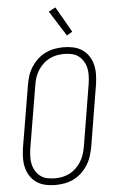

<svg xmlns="http://www.w3.org/2000/svg" viewBox="-63 -1007 626 1056"><g transform="rotate(-5 250.0 -478.5)"><path d="M199 8Q171 8 144.5 2Q118 -4 96.5 -18.5Q75 -33 61 -54.5Q47 -76 40.5 -101.5Q34 -127 34.5 -155Q35 -183 39 -210L97 -555Q101 -580 109 -604.5Q117 -629 131.5 -651.5Q146 -674 166 -692.5Q186 -711 210 -722.5Q234 -734 259.5 -738.5Q285 -743 310 -743Q338 -743 364.5 -737Q391 -731 412.5 -716.5Q434 -702 448 -680.5Q462 -659 468.5 -633.5Q475 -608 474.5 -580Q474 -552 470 -525L413 -180Q408 -155 400 -130.5Q392 -106 377.5 -83.5Q363 -61 343 -42.5Q323 -24 299 -12.5Q275 -1 249.5 3.5Q224 8 199 8ZM201 -29Q221 -29 241.5 -33Q262 -37 281.5 -47Q301 -57 317 -72.5Q333 -88 344.5 -106.5Q356 -125 362.5 -145Q369 -165 373 -186L430 -531Q433 -552 434 -574Q435 -596 430.5 -616.5Q426 -637 415.5 -654.5Q405 -672 389 -684.5Q373 -697 352 -701.5Q331 -706 309 -706Q289 -706 268 -702Q247 -698 227.5 -688Q208 -678 192 -662.5Q176 -647 164.5 -628.5Q153 -610 146.5 -590Q140 -570 137 -549L79 -204Q76 -183 75 -161Q74 -139 78.5 -118.5Q83 -98 93.5 -80.5Q104 -63 120 -50.5Q136 -38 157.5 -33.5Q179 -29 201 -29ZM334 -806 246 -945 284 -965 365 -824Z"/></g></svg>

Font: Iosevka SS18 Extralight
Style: Italic
Weight: 200
Italic angle: -9°
Monospace: yes
Designer: Belleve Invis
Foundry: Belleve Invis
Version: Version 25.1.1; ttfautohint (v1.8.4)